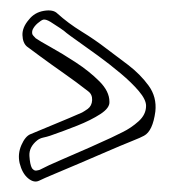

<svg xmlns="http://www.w3.org/2000/svg" viewBox="-20 -566 360 372"><path d="M18 -250Q14 -268 21.5 -285Q29 -302 39 -306Q65 -317 89.5 -327Q114 -337 139 -348Q141 -349 144 -351Q147 -353 150 -355Q158 -361 158.5 -372Q159 -383 151 -389Q128 -407 103 -424.5Q78 -442 59 -456Q40 -470 32 -476Q24 -483 23.5 -498Q23 -513 36 -528Q47 -542 65 -545Q83 -548 91 -540Q112 -521 138 -505Q164 -489 186 -472Q205 -458 228.5 -440Q252 -422 268 -400Q284 -378 281 -350Q276 -312 259 -303Q254 -300 234 -292Q214 -284 187.5 -272.5Q161 -261 134 -249.5Q107 -238 85.5 -229Q64 -220 56 -216Q46 -211 34.5 -220.5Q23 -230 18 -250ZM52 -294Q36 -281 37 -264Q38 -247 42 -240Q46 -235 50 -235.5Q54 -236 57 -237Q72 -245 99 -256.5Q126 -268 153 -280Q180 -292 195 -299Q201 -302 217.5 -310Q234 -318 248.5 -331Q263 -344 263 -361Q263 -373 249 -389.5Q235 -406 213.5 -424Q192 -442 170 -458Q148 -474 131 -486Q114 -498 109 -502Q106 -505 96.5 -511.5Q87 -518 78 -523.5Q69 -529 64 -528Q60 -527 53 -521Q46 -515 43 -508Q41 -501 44 -497.5Q47 -494 49 -492Q56 -487 78.5 -474.5Q101 -462 127 -445Q153 -428 172.5 -408.5Q192 -389 192 -369Q193 -357 174.5 -345Q156 -333 129.5 -322.5Q103 -312 77 -303Q71 -301 64 -299.5Q57 -298 52 -294Z"/></svg>

Font: Shizuru
Style: Regular
Weight: 400
Version: Version 1.000